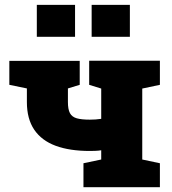

<svg xmlns="http://www.w3.org/2000/svg" viewBox="-20 -782 717 802"><path d="M328.6 0V-100.1L402.8 -115.7V-154.3Q391.1 -152.3 378.2 -151.9Q365.2 -151.4 355 -151.4Q271 -151.4 212.4 -173.1Q153.8 -194.8 123 -240.2Q92.3 -285.6 92.3 -355.5V-412.6L19 -427.7V-527.8H263.7H313V-427.7L263.7 -412.6V-355.5Q263.7 -325.2 272.2 -309.3Q280.8 -293.5 300.8 -287.8Q320.8 -282.2 355 -282.2Q367.7 -282.2 379.2 -283Q390.6 -283.7 402.8 -285.6V-412.1L352.5 -427.7V-528.3H647.9V-427.7L574.2 -412.1V-115.7L647.9 -100.1V0ZM362.8 -628.4V-761.7H522.5V-628.4ZM133.8 -628.4V-761.7H293.5V-628.4Z"/></svg>

Font: Roboto Slab LO Black
Style: Regular
Weight: 900
Designer: Google
Version: Version 2.000